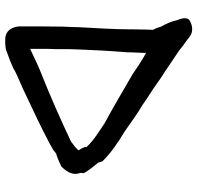

<svg xmlns="http://www.w3.org/2000/svg" viewBox="-30 -722 738 717"><g transform="rotate(90 338.5 -363.0)"><path d="M51 -698C44 -686 49 -669 55 -655C60 -632 69 -614 79 -596C81 -591 83 -579 91 -566C91 -560 90 -553 90 -544C90 -527 89 -507 89 -487V-476C89 -414 84 -350 81 -288V-287C81 -268 80 -250 79 -232C79 -201 78 -169 78 -137V-70C78 -51 87 -14 127 -14H138C141 -14 146 -14 152 -15C166 -15 179 -23 187 -25C201 -30 217 -36 234 -44L244 -50C269 -63 307 -77 338 -93C398 -121 457 -149 514 -179L535 -191H536C543 -196 546 -199 553 -204C571 -209 587 -217 602 -224C610 -234 639 -259 625 -295C625 -295 626 -300 626 -304V-308C614 -329 601 -344 587 -361C586 -363 584 -372 582 -377C549 -410 514 -434 469 -461C438 -483 405 -507 371 -527L361 -534C343 -546 327 -557 311 -567C290 -581 271 -596 246 -611C220 -629 191 -648 166 -665C151 -679 128 -692 118 -702H117L108 -708C88 -718 59 -708 51 -698ZM162 -107V-155C162 -168 162 -185 163 -204V-250C164 -272 164 -292 165 -307L168 -370C170 -404 172 -439 175 -472V-485C176 -501 176 -516 177 -529V-540C181 -538 188 -534 193 -531L222 -513C231 -507 244 -498 256 -490C316 -456 376 -419 440 -385C474 -362 506 -343 529 -317L528 -313C531 -305 535 -295 541 -289C541 -289 539 -287 537 -283L527 -274C524 -271 519 -269 509 -260C426 -221 339 -182 250 -147L238 -142C209 -130 189 -119 162 -107Z"/></g></svg>

Font: Scribbler
Style: Blk
Weight: 900
Designer: Mew Too
Foundry: Cannot Into Space Fonts
Version: Version 1.001